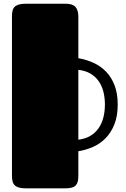

<svg xmlns="http://www.w3.org/2000/svg" viewBox="-20 -820 684 1041"><path d="M44.9 -731.9Q44.9 -748.5 47.9 -761.5Q50.8 -774.4 59.1 -782.7Q67.4 -791 82 -795.4Q96.7 -799.8 120.1 -799.8H335.4Q374 -799.8 389.4 -782.2Q404.8 -764.6 404.8 -729V-504.4Q447.8 -497.1 486.6 -479.5Q525.4 -461.9 554.7 -431.9Q584 -401.9 601.1 -357.7Q618.2 -313.5 618.2 -252.9Q618.2 -191.4 600.6 -146.7Q583 -102.1 553.7 -71.8Q524.4 -41.5 485.8 -24.2Q447.3 -6.8 404.8 0V132.8Q404.8 150.4 401.9 163.1Q398.9 175.8 391.4 184.3Q383.8 192.9 369.9 197Q356 201.2 334 201.2H120.1Q96.7 201.2 82 196.8Q67.4 192.4 59.1 183.8Q50.8 175.3 47.9 162.6Q44.9 149.9 44.9 132.8ZM548.8 -253.4Q548.8 -291 540.5 -323.2Q532.2 -355.5 514.6 -380.4Q497.1 -405.3 470 -421.1Q442.9 -437 404.8 -441.4V-62.5Q442.9 -67.4 470 -83.5Q497.1 -99.6 514.6 -125Q532.2 -150.4 540.5 -183.1Q548.8 -215.8 548.8 -253.4Z"/></svg>

Font: Fascinate
Style: Regular
Weight: 900
Designer: Astigmatic (AOETI)
Foundry: Astigmatic (AOETI)
Version: Version 1.000